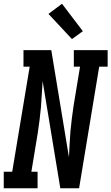

<svg xmlns="http://www.w3.org/2000/svg" viewBox="-42 -1002 593 1022"><path d="M-22 0V-88H23L116 -647H83V-735H231L325 -165Q327 -199 328.5 -234Q330 -269 333 -303.5Q336 -338 340.5 -372.5Q345 -407 350 -441L384 -647H351V-735H531V-647H486L379 0H279L185 -570Q182 -536 180.5 -501Q179 -466 176 -431.5Q173 -397 168.5 -362.5Q164 -328 159 -294L125 -88H158V0ZM341 -794 216 -928 288 -982 399 -836Z"/></svg>

Font: Iosevka Slab Semibold Oblique
Style: Regular
Weight: 600
Italic angle: -9°
Monospace: yes
Designer: Belleve Invis
Foundry: Belleve Invis
Version: Version 11.1.1; ttfautohint (v1.8.3)